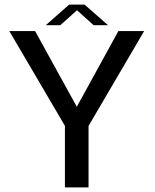

<svg xmlns="http://www.w3.org/2000/svg" viewBox="-20 -809 671 829"><path d="M260.3 0H362.3V-265.2L602.5 -675H491.2L312 -348.7H311.3L131.5 -675H20.1L260.3 -265.7ZM177.8 -700.3H240.4L312.5 -764.8L384.2 -700.3H446.2L345.3 -789H278.5Z"/></svg>

Font: Anybody Thin
Style: Regular
Weight: 100
Designer: Tyler Finck
Foundry: Etcetera Type Company
Version: Version 1.114;gftools[0.9.25]